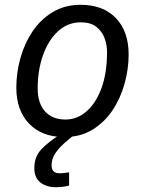

<svg xmlns="http://www.w3.org/2000/svg" viewBox="-20 -563 603 800"><path d="M248 8Q155 8 101.5 -47.5Q48 -103 48 -198Q48 -260 65 -321Q82 -382 115.5 -432Q149 -482 199.5 -512.5Q250 -543 316 -543Q410 -543 463 -487.5Q516 -432 516 -336Q516 -275 499 -214Q482 -153 448.5 -103Q415 -53 365 -22.5Q315 8 248 8ZM253 -65Q301 -65 340 -98.5Q379 -132 402.5 -195Q426 -258 426 -346Q426 -376 415.5 -404.5Q405 -433 381 -451.5Q357 -470 317 -470Q262 -470 221.5 -432.5Q181 -395 159 -332.5Q137 -270 137 -195Q137 -133 167.5 -99Q198 -65 253 -65ZM212 217Q174 217 148.5 197.5Q123 178 123 137Q123 90 152.5 59Q182 28 227 0H288Q269 15 247 34.5Q225 54 210 76.5Q195 99 195 126Q195 159 228 159Q239 159 249 157.5Q259 156 268 155V210Q255 214 240.5 215.5Q226 217 212 217Z"/></svg>

Font: Noto IKEA Latin
Style: Italic
Weight: 400
Italic angle: -12°
Designer: Monotype Design Team
Foundry: Monotype Imaging Inc.
Version: Version 1.0